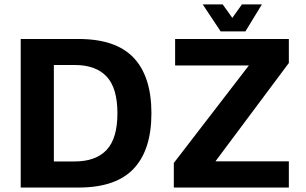

<svg xmlns="http://www.w3.org/2000/svg" viewBox="-20 -842 1375 862"><path d="M73 0V-667H332.4Q500.4 -667 580.1 -582.6Q659.8 -498.2 659.8 -333.4Q659.8 -169.2 580.1 -84.6Q500.4 0 332.4 0ZM221.8 -117.2H315.4Q410 -117.2 458.6 -168.9Q507.2 -220.6 507.2 -333.4Q507.2 -446.8 458.6 -498.5Q410 -550.2 315.4 -550.2H221.8ZM760.4 0V-110.4L1122.2 -580.4L1159.6 -548H766.2V-667H1276.8V-559.2L931.2 -96.2L885 -117.8H1276.8V0ZM970.6 -701 890.2 -822.2H979.8L1023 -761.8L1066.2 -822.2H1155.8L1081.8 -701Z"/></svg>

Font: Maven Pro VF Beta
Style: Regular
Weight: 400
Designer: Joe Prince
Foundry: Joe Prince
Version: Version 2.002